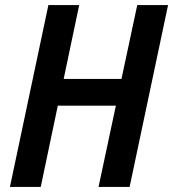

<svg xmlns="http://www.w3.org/2000/svg" viewBox="-20 -734 680 754"><path d="M19 0H140L207 -319H435L367 0H489L640 -714H519L457 -424H230L291 -714H170Z"/></svg>

Font: Noto Sans SemiCondensed SemiBold
Style: Italic
Weight: 600
Width: 4
Italic angle: -12°
Designer: Monotype Design Team
Foundry: Monotype Imaging Inc.
Version: Version 2.013